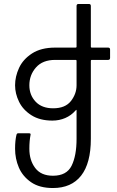

<svg xmlns="http://www.w3.org/2000/svg" viewBox="-20 -720 589 968"><path d="M56 30Q56 -12 63 -40Q65 -48 71 -48H127Q136 -48 134 -40Q128 -10 128 30Q128 88 157.5 127Q187 166 247 166Q316 166 341 115.5Q366 65 366 -20V-162Q366 -168 363.5 -165.5Q361 -163 360 -162Q339 -138 309 -125Q279 -112 244 -112Q181 -112 138.5 -139Q96 -166 76 -207Q56 -248 56 -290Q56 -334 76 -377.5Q96 -421 141.5 -450.5Q187 -480 258 -480H361Q366 -480 366 -485V-690Q366 -700 376 -700H428Q438 -700 438 -690V-485Q438 -480 443 -480H525Q535 -480 535 -470V-428Q535 -418 525 -418H443Q438 -418 438 -413V-20Q438 103 389 165.5Q340 228 247 228Q179 228 136.5 198.5Q94 169 75 124.5Q56 80 56 30ZM248 -174Q309 -174 337.5 -210.5Q366 -247 366 -290V-413Q366 -418 361 -418H258Q195 -418 161.5 -380Q128 -342 128 -290Q128 -241 159.5 -207.5Q191 -174 248 -174Z"/></svg>

Font: Barlow GEO
Style: Regular
Weight: 400
Designer: Jeremy Tribby
Foundry: Tribby Type
Version: Version 1.408